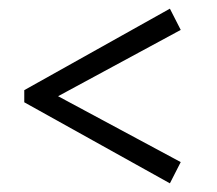

<svg xmlns="http://www.w3.org/2000/svg" viewBox="-20 -504 500 443"><path d="M397 -130 372 -81 36 -268V-296L372 -484L397 -435L114 -282Z"/></svg>

Font: Piazzolla 24pt
Style: Regular
Weight: 400
Designer: Juan Pablo del Peral
Foundry: Huerta Tipografica
Version: Version 2.005